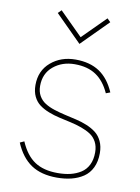

<svg xmlns="http://www.w3.org/2000/svg" viewBox="-81 -745 592 811"><g transform="rotate(10 215.5 -340.0)"><path d="M314 -689.9 328.1 -675.8 215.8 -563 103 -675.8 117.2 -689.9 215.8 -591.8ZM379.9 -383.8 361.8 -377Q339.4 -426.8 303.2 -450.9Q267.1 -475.1 211.9 -475.1Q158.2 -475.1 120.6 -444.1Q83 -413.1 83 -359.9Q83 -335 93.3 -317.1Q103.5 -299.3 120.6 -288.6Q137.7 -277.8 160.2 -270.5Q182.6 -263.2 207.3 -257.6Q231.9 -252 256.6 -246.3Q281.2 -240.7 303.7 -231.4Q326.2 -222.2 343.3 -209Q360.4 -195.8 370.6 -174.1Q380.9 -152.3 380.9 -123Q380.9 -87.4 368.2 -61Q355.5 -34.7 332.8 -19.5Q310.1 -4.4 281.7 2.7Q253.4 9.8 219.2 9.8Q152.3 9.8 109.1 -19Q65.9 -47.9 40 -108.9L58.1 -117.2Q82.5 -60.5 120.6 -35.2Q158.7 -9.8 219.2 -9.8Q249.5 -9.8 273.9 -15.6Q298.3 -21.5 318.4 -34.2Q338.4 -46.9 349.6 -69.3Q360.8 -91.8 360.8 -123Q360.8 -148.9 350.6 -168Q340.3 -187 323.2 -198Q306.2 -209 283.7 -217Q261.2 -225.1 236.6 -230.5Q211.9 -235.8 187.3 -241.5Q162.6 -247.1 140.1 -255.9Q117.7 -264.6 100.6 -277.1Q83.5 -289.6 73.2 -310.5Q63 -331.5 63 -359.9Q63 -421.4 106.2 -458.3Q149.4 -495.1 211.9 -495.1Q273.4 -495.1 314.5 -467.8Q355.5 -440.4 379.9 -383.8Z"/></g></svg>

Font: Genome Thin
Style: Regular
Weight: 250
Designer: Alfredo Marco Pradil
Version: Version 1.001